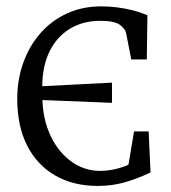

<svg xmlns="http://www.w3.org/2000/svg" viewBox="-20 -588 552 618"><path d="M295 10.5Q215.5 10.5 157 -23.5Q98.5 -57.5 67 -120.2Q35.5 -183 35.5 -269.5Q35.5 -332 55 -386.2Q74.5 -440.5 110.2 -481.2Q146 -522 195.8 -544.8Q245.5 -567.5 306 -567.5Q332 -567.5 357.5 -564.2Q383 -561 407.5 -554.8Q432 -548.5 454.5 -539L452.5 -396.5H402.5L386 -481Q384 -493.5 367 -507.2Q350 -521 303 -521Q247.5 -521 205.5 -495.8Q163.5 -470.5 140 -423.5Q116.5 -376.5 116 -310.5L340.5 -322V-257L116.5 -266Q118 -217 132.8 -175.2Q147.5 -133.5 172.8 -102.8Q198 -72 231 -55Q264 -38 302 -38Q327.5 -38 353.2 -44.2Q379 -50.5 393.5 -58L411.5 -165H458.5L464.5 -33Q426.5 -14.5 384.2 -2Q342 10.5 295 10.5Z"/></svg>

Font: Merriweather 20pt Light
Style: Regular
Weight: 300
Version: Version 2.100